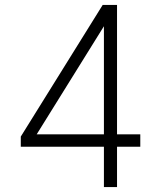

<svg xmlns="http://www.w3.org/2000/svg" viewBox="-20 -752 651 776"><path d="M395 -732H453V-209H547V-159H453V4H400V-159H64V-200ZM405 -654 127 -207V-209H400V-654Z"/></svg>

Font: Sinter Light
Style: Regular
Weight: 300
Foundry: Adobe & rsms
Version: Version 1.000